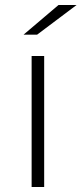

<svg xmlns="http://www.w3.org/2000/svg" viewBox="-20 -745 325 765"><path d="M106 0V-522H156V0ZM74 -607 213 -725H285L128 -607Z"/></svg>

Font: Montserrat Light Alt1
Style: Light
Weight: 500
Designer: Differentunic
Foundry: Julieta Ulanovsky
Version: 0.1